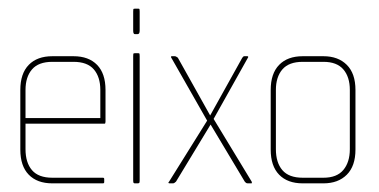

<svg xmlns="http://www.w3.org/2000/svg" viewBox="-20 -424 876 444"><path d="M222 -138H39V-79Q39 -48 54 -30.5Q69 -13 101 -13H218Q221 -13 221 -10V-3Q221 0 218 0H101Q66 0 46.5 -20Q27 -40 27 -78V-216Q27 -254 46.5 -274Q66 -294 101 -294H150Q185 -294 204.5 -274Q224 -254 224 -216V-143Q224 -138 222 -138ZM212 -216Q212 -246 197 -263.5Q182 -281 150 -281H101Q69 -281 54 -263.5Q39 -246 39 -216V-151H212Z M292 -345Q288 -345 288 -353V-397Q288 -403 289 -403.5Q290 -404 292 -404H298Q301 -404 302 -403.5Q303 -403 303 -397V-353Q303 -345 298 -345ZM292 0Q290 0 289 -1Q288 -2 288 -7V-294Q288 -300 289 -300.5Q290 -301 292 -301H298Q301 -301 302 -300.5Q303 -300 303 -294V-7Q303 -2 302 -1Q301 0 298 0Z M391 -291 466 -157 540 -290Q541 -291 542 -292.5Q543 -294 545 -294H552Q554 -294 554 -292.5Q554 -291 553 -290L474 -149L562 -4Q562 -3 562.5 -1.5Q563 0 561 0H553Q550 0 548.5 -1.5Q547 -3 546 -4L467 -136L387 -4Q383 0 380 0H373Q367 0 371 -4L459 -145L377 -289Q376 -290 375.5 -292Q375 -294 377 -294H384Q387 -294 389 -292Q390 -291 391 -291Z M728 0H680Q645 0 625.5 -20Q606 -40 606 -78V-216Q606 -254 625.5 -274Q645 -294 680 -294H728Q762 -294 782 -274Q802 -254 802 -216V-78Q802 -40 782 -20Q762 0 728 0ZM789 -216Q789 -246 774 -263.5Q759 -281 728 -281H680Q648 -281 633 -263.5Q618 -246 618 -216V-79Q618 -48 633 -30.5Q648 -13 680 -13H728Q759 -13 774 -31Q789 -49 789 -79Z"/></svg>

Font: Chathura Thin
Style: Regular
Weight: 250
Designer: Appaji Ambarisha Darbha
Foundry: Aditya Fonts
Version: Version 1.002 2016